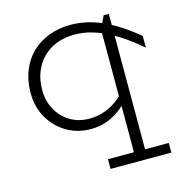

<svg xmlns="http://www.w3.org/2000/svg" viewBox="-104 -584 868 900"><g transform="rotate(-15 329.5 -134.0)"><path d="M284 14Q218 14 166 -17Q114 -48 83.5 -101Q53 -154 53 -221Q53 -282 72.5 -330.5Q92 -379 127.5 -413Q163 -447 211 -465Q259 -483 315 -483Q362 -483 405.5 -471.5Q449 -460 488.5 -440Q528 -420 563.5 -395.5Q599 -371 630 -345V-288Q597 -317 560.5 -343Q524 -369 485.5 -389.5Q447 -410 405.5 -422Q364 -434 321 -434Q274 -434 235 -419Q196 -404 168 -376Q140 -348 124.5 -309Q109 -270 109 -222Q109 -168 133 -125Q157 -82 198.5 -58Q240 -34 294 -35Q334 -36 369 -49.5Q404 -63 435.5 -89Q467 -115 492 -151V-102Q469 -70 437.5 -43.5Q406 -17 367.5 -1.5Q329 14 284 14ZM323 218V171H618V218ZM449 215V-424L478 -486H503V215Z"/></g></svg>

Font: BioRhyme Light
Style: Regular
Weight: 300
Designer: Aoife Mooney
Foundry: Aoife Mooney Type
Version: Version 1.600;gftools[0.9.33]